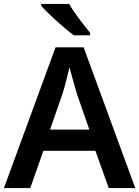

<svg xmlns="http://www.w3.org/2000/svg" viewBox="-20 -958 710 978"><path d="M332 -938H190V-928C222 -891 308 -813 356 -778H439V-791C408 -828 358 -893 332 -938ZM534 0H669L406 -717H263L0 0H134L201 -190H466ZM372 -479 435 -298H235L298 -479C308 -510 324 -571 334 -615C342 -582 365 -503 372 -479Z"/></svg>

Font: Noto Sans Syriac SemiBold
Style: Regular
Weight: 600
Designer: Patrick Giasson and the Monotype Design Team
Foundry: Monotype Imaging Inc.
Version: Version 3.000